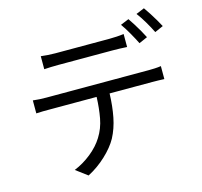

<svg xmlns="http://www.w3.org/2000/svg" viewBox="-125 -990 1250 1186"><g transform="rotate(-15 500.0 -397.5)"><path d="M203.1 -731Q224.6 -728.5 247.3 -726.8Q270 -725.1 293.9 -725.1Q311.5 -725.1 346.4 -725.1Q381.3 -725.1 424.8 -725.1Q468.3 -725.1 511.5 -725.1Q554.7 -725.1 589.1 -725.1Q623.5 -725.1 640.1 -725.1Q661.6 -725.1 686.5 -726.6Q711.4 -728 732.9 -731V-647.9Q711.4 -649.4 686.5 -650.1Q661.6 -650.9 640.1 -650.9Q623.5 -650.9 589.1 -650.9Q554.7 -650.9 511.5 -650.9Q468.3 -650.9 425 -650.9Q381.8 -650.9 346.9 -650.9Q312 -650.9 294.9 -650.9Q270 -650.9 246.3 -650.1Q222.7 -649.4 203.1 -647.9ZM785.2 -812Q797.4 -794.4 812.7 -770.3Q828.1 -746.1 842.5 -720.7Q856.9 -695.3 867.2 -674.8L813 -650.9Q797.9 -681.6 775.1 -721.7Q752.4 -761.7 731.9 -790ZM895 -852.1Q908.2 -834 924.1 -809.1Q939.9 -784.2 954.8 -759.3Q969.7 -734.4 979 -715.8L924.8 -691.9Q908.7 -725.1 886.2 -763.2Q863.8 -801.3 841.8 -830.1ZM85 -480Q105.5 -477.5 126.7 -476.3Q147.9 -475.1 170.9 -475.1Q183.6 -475.1 222.2 -475.1Q260.7 -475.1 316.4 -475.1Q372.1 -475.1 436.3 -475.1Q500.5 -475.1 564.5 -475.1Q628.4 -475.1 683.6 -475.1Q738.8 -475.1 776.6 -475.1Q814.5 -475.1 826.2 -475.1Q841.8 -475.1 864 -476.1Q886.2 -477.1 903.8 -480V-397Q887.7 -397.9 866 -398.4Q844.2 -398.9 826.2 -398.9H554.2Q551.8 -317.9 538.3 -249.5Q524.9 -181.2 495.1 -125Q467.8 -75.7 414.8 -25.9Q361.8 23.9 297.9 57.1L224.1 2Q282.7 -22 333.3 -62.7Q383.8 -103.5 413.1 -150.9Q445.8 -202.6 457.3 -265.1Q468.8 -327.6 471.2 -398.9H170.9Q148.4 -398.9 127 -398.7Q105.5 -398.4 85 -397Z"/></g></svg>

Font: Source Han Sans CN
Style: Regular
Weight: 400
Designer: Ryoko NISHIZUKA  (kana, bopomofo & ideographs); Paul D. Hunt (Latin, Greek & Cyrillic); Sandoll Communications , Soo-you
Foundry: Adobe
Version: Version 2.004;hotconv 1.0.118;makeotfexe 2.5.65603